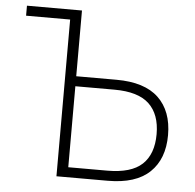

<svg xmlns="http://www.w3.org/2000/svg" viewBox="-51 -751 817 803"><g transform="rotate(5 357.5 -350.0)"><path d="M215 -658H30V-700H261V-424H430Q548 -424 606.5 -368.5Q665 -313 665 -212Q665 -112 606.5 -56Q548 0 430 0H215ZM425 -42Q525 -42 571 -85Q617 -128 617 -212Q617 -295 571 -338.5Q525 -382 425 -382H261V-42Z"/></g></svg>

Font: PT Root UI Light
Style: Regular
Weight: 300
Designer: Vitaly Kuzmin
Foundry: ParaType Ltd.
Version: Version 2.000G